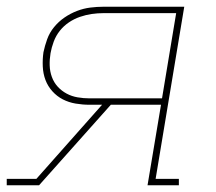

<svg xmlns="http://www.w3.org/2000/svg" viewBox="-22 -550 642 570"><path d="M-2 0V-19H86L281 -239H244Q223 -239 202.5 -242.5Q182 -246 164.5 -255Q147 -264 133.5 -279Q120 -294 113 -312.5Q106 -331 105 -352.5Q104 -374 107 -395Q111 -414 118 -433.5Q125 -453 138.5 -469.5Q152 -486 169.5 -498Q187 -510 206.5 -517.5Q226 -525 246 -527.5Q266 -530 285 -530H525L440 -19H509V0H416L456 -239H307L94 0ZM244 -258H459L501 -511H285Q268 -511 250.5 -508.5Q233 -506 215.5 -500Q198 -494 182.5 -483.5Q167 -473 155.5 -458.5Q144 -444 137.5 -426.5Q131 -409 128 -392Q125 -374 125.5 -356Q126 -338 132 -321.5Q138 -305 149.5 -292.5Q161 -280 176 -272Q191 -264 208.5 -261Q226 -258 244 -258Z"/></svg>

Font: Iosevka Curly Slab ThEx
Style: Italic
Weight: 100
Width: 7
Italic angle: -9°
Monospace: yes
Designer: Belleve Invis
Foundry: Belleve Invis
Version: Version 11.1.0; ttfautohint (v1.8.3)